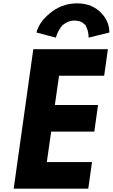

<svg xmlns="http://www.w3.org/2000/svg" viewBox="-20 -1121 674 1148"><path d="M353 -969 354 -973H358C375 -987 397 -998 426 -998C454 -998 473 -989 488 -973H492L491 -969C508 -942 510 -910 510 -896L632 -926L634 -927C634 -965 621 -1001 597 -1030L590 -1038C556 -1077 507 -1101 441 -1101C375 -1101 318 -1077 274 -1038L266 -1031C234 -1003 210 -970 198 -927L200 -926L314 -896C318 -907 326 -939 353 -969ZM180 -827 179 -826 62 6 63 7H507L508 6L530 -151L529 -152H260L286 -334H543L544 -335L566 -492L565 -493H308L333 -668H602L603 -669L625 -826L624 -827Z"/></svg>

Font: Hussar Woodtype
Style: SeBdObl
Weight: 900
Foundry: Cannot Into Space Fonts
Version: Version 1.07